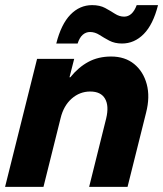

<svg xmlns="http://www.w3.org/2000/svg" viewBox="-24 -730 638 750"><path d="M-4.2 0 120.8 -500H265.8L247.5 -428.3H250.8Q282.5 -467.5 321.2 -488.3Q360 -509.2 410 -509.2Q464.2 -509.2 500 -480Q535.8 -450.8 549.2 -401.2Q562.5 -351.7 546.7 -290L474.2 0H324.2L390.8 -267.5Q402.5 -316.7 386.2 -344.6Q370 -372.5 328.3 -372.5Q287.5 -372.5 255.8 -344.6Q224.2 -316.7 212.5 -267.5L145.8 0ZM195.8 -560Q215 -635.8 251.2 -672.9Q287.5 -710 335.8 -710Q365.8 -710 386.7 -698.8Q407.5 -687.5 425 -676.2Q442.5 -665 460.8 -665Q493.3 -665 510 -710H593.3Q574.2 -634.2 537.5 -597.1Q500.8 -560 452.5 -560Q424.2 -560 402.9 -571.2Q381.7 -582.5 364.2 -593.8Q346.7 -605 327.5 -605Q311.7 -605 299.2 -594.2Q286.7 -583.3 279.2 -560Z"/></svg>

Font: Funnel Sans Light ExtraBold
Style: Italic
Weight: 800
Italic angle: -14.036°
Version: Version 1.000